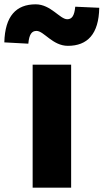

<svg xmlns="http://www.w3.org/2000/svg" viewBox="-79 -868 479 888"><path d="M72 0H250V-569H72ZM235 -656C325 -656 378 -710 380 -832L269 -837C265 -794 253 -779 232 -779C198 -779 156 -848 86 -848C-4 -848 -56 -794 -59 -672L52 -666C56 -710 68 -725 90 -725C124 -725 164 -656 235 -656Z"/></svg>

Font: Noto Sans HK Black
Style: Regular
Weight: 900
Designer: Ryoko NISHIZUKA 西塚涼子 (kana, bopomofo & ideographs); Paul D. Hunt (Latin, Greek & Cyrillic); Sandoll Communications 산돌커뮤니
Foundry: Adobe
Version: Version 2.004;hotconv 1.0.118;makeotfexe 2.5.65603